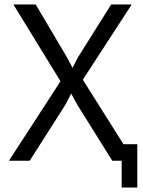

<svg xmlns="http://www.w3.org/2000/svg" viewBox="-20 -720 640 860"><path d="M251 -356 40 -700H140L280 -463L305 -416L329 -463L478 -700H570L351 -363L533 -74H595V120H525V0H483L326 -251L299 -301L273 -251L113 0H20Z"/></svg>

Font: PT Mono
Style: Regular
Weight: 400
Monospace: yes
Designer: A.Korolkova, I.Chaeva
Foundry: ParaType Ltd
Version: Version 1.001W OFL